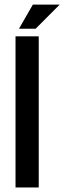

<svg xmlns="http://www.w3.org/2000/svg" viewBox="-20 -831 321 851"><path d="M151.7 -669.9H48.8V0H151.7ZM64.1 -703.6H137.8L244.8 -810.7H125.7Z"/></svg>

Font: SaysetthaMai Thin
Style: Regular
Weight: 100
Designer: John M. Durdin
Foundry: Lao Script for Windows
Version: Version 1.101